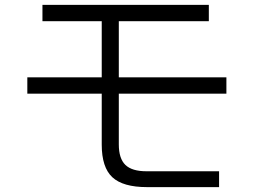

<svg xmlns="http://www.w3.org/2000/svg" viewBox="-20 -762 1040 787"><path d="M908 -378H467V-170Q467 -112 494 -86Q521 -60 580 -60H878V5H583Q484 5 440.5 -35.5Q397 -76 397 -169V-378H92V-445H397V-675H154V-742H836V-675H467V-445H908Z"/></svg>

Font: IBM Plex Sans SC
Style: Regular
Weight: 400
Designer: Mike Abbink; Paul van der Laan; Pieter van Rosmalen; Eunyou Noh; Wujin Sim; Chorong Kim; Dohee Lee; Yejin We; Jinhee Kim
Foundry: Sandoll Inc.
Version: Version 1.000